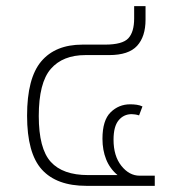

<svg xmlns="http://www.w3.org/2000/svg" viewBox="-20 -604 589 624"><path d="M261 0Q164 0 116 -53Q68 -106 68 -228Q68 -350 114 -404.5Q160 -459 248 -459H321Q378 -459 397 -479.5Q416 -500 416 -544V-584H453V-540Q453 -485 425.5 -455Q398 -425 335 -425H258Q184 -425 145 -380Q106 -335 106 -227Q106 -121 145 -78Q184 -35 266 -35H362Q337 -56 325 -86Q313 -116 313 -153Q313 -213 339.5 -239Q366 -265 403 -265Q414 -265 424.5 -263.5Q435 -262 443 -258L432 -229Q426 -231 419.5 -232Q413 -233 408 -233Q382 -233 365.5 -213Q349 -193 349 -150Q349 -97 374.5 -65Q400 -33 434 -33H483V0Z"/></svg>

Font: Noto Sans Thai UI ExtLt
Style: Regular
Weight: 200
Designer: Monotype Design Team
Foundry: Monotype Imaging Inc.
Version: Version 2.000;GOOG;noto-source:20170915:90ef993387c0